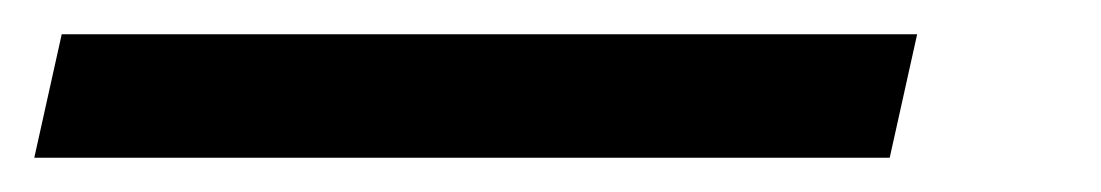

<svg xmlns="http://www.w3.org/2000/svg" viewBox="-83 24 642 112"><path d="M-63 116 -47 44H452L436 116Z"/></svg>

Font: Platypi SemiBold
Style: Italic
Weight: 600
Italic angle: -13°
Designer: David Sargent
Foundry: Bolt Cutter Type
Version: Version 1.200; ttfautohint (v1.8.4.7-5d5b)